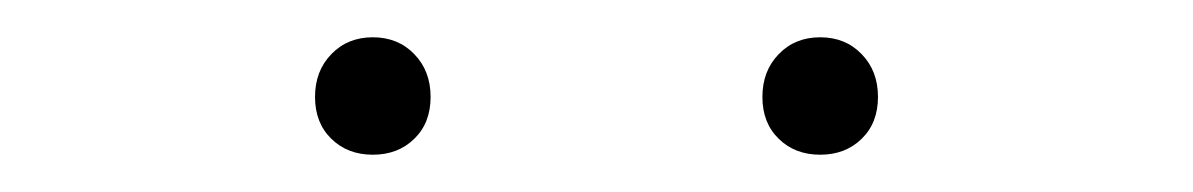

<svg xmlns="http://www.w3.org/2000/svg" viewBox="-20 -763 640 103"><path d="M149 -711Q149 -725 157.8 -734Q166.5 -743 180 -743Q193.5 -743 202.2 -734Q211 -725 211 -711Q211 -697 202.2 -688.5Q193.5 -680 180 -680Q166.5 -680 157.8 -688.5Q149 -697 149 -711ZM389 -711Q389 -725 397.8 -734Q406.5 -743 420 -743Q433.5 -743 442.2 -734Q451 -725 451 -711Q451 -697 442.2 -688.5Q433.5 -680 420 -680Q406.5 -680 397.8 -688.5Q389 -697 389 -711Z"/></svg>

Font: Encode Sans Expanded Thin
Style: Regular
Weight: 250
Width: 7
Designer: Multiple Designers
Foundry: Impallari Type
Version: Version 2.000